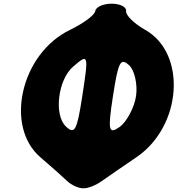

<svg xmlns="http://www.w3.org/2000/svg" viewBox="-20 -987 961 1040"><path d="M496 -927C493 -905 431 -860 359 -825C93 -697 3 -301 200 -134C255 -87 318 -31 342 -8C367 16 405 33 432 33C459 33 501 16 534 -8C566 -31 648 -87 717 -134C966 -301 993 -697 767 -825C705 -860 660 -905 663 -927C666 -949 631 -967 585 -967C539 -967 499 -949 496 -927ZM425 -462C397 -279 384 -257 337 -302C271 -364 294 -555 375 -625C460 -699 461 -695 425 -462ZM717 -467C708 -405 666 -327 629 -300C568 -257 563 -279 592 -467C621 -655 633 -676 680 -633C709 -606 726 -529 717 -467Z"/></svg>

Font: Hussar Skorodowane
Style: Ky
Weight: 700
Foundry: Cannot Into Space Fonts
Version: Version 0.892